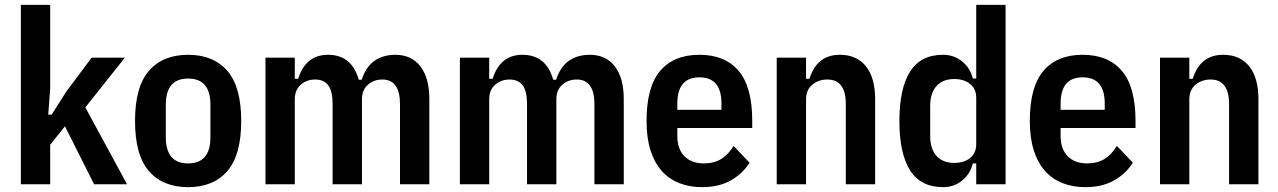

<svg xmlns="http://www.w3.org/2000/svg" viewBox="-20 -760 5271 792"><path d="M66 -740H187V-395L179 -287H193L254 -383L358 -522H495L332 -317L504 0H368L248 -239L187 -163V0H66Z M756 12Q652 12 594.5 -54Q537 -120 537 -261Q537 -402 594.5 -468Q652 -534 756 -534Q860 -534 917.5 -468Q975 -402 975 -261Q975 -120 917.5 -54Q860 12 756 12ZM756 -86Q848 -86 848 -194V-328Q848 -436 756 -436Q664 -436 664 -328V-194Q664 -86 756 -86Z M1075 0V-522H1196V-435H1210Q1241 -534 1333 -534Q1431 -534 1460 -431H1472Q1489 -484 1524.5 -509Q1560 -534 1611 -534Q1677 -534 1714 -486.5Q1751 -439 1751 -351V0H1630V-330Q1630 -432 1557 -432Q1522 -432 1497.5 -410.5Q1473 -389 1473 -350V0H1352V-330Q1352 -384 1334 -408Q1316 -432 1280 -432Q1245 -432 1220.5 -410.5Q1196 -389 1196 -350V0Z M1877 0V-522H1998V-435H2012Q2043 -534 2135 -534Q2233 -534 2262 -431H2274Q2291 -484 2326.5 -509Q2362 -534 2413 -534Q2479 -534 2516 -486.5Q2553 -439 2553 -351V0H2432V-330Q2432 -432 2359 -432Q2324 -432 2299.5 -410.5Q2275 -389 2275 -350V0H2154V-330Q2154 -384 2136 -408Q2118 -432 2082 -432Q2047 -432 2022.5 -410.5Q1998 -389 1998 -350V0Z M2876 12Q2825 12 2782.5 -4.5Q2740 -21 2710 -54.5Q2680 -88 2663.5 -139.5Q2647 -191 2647 -261Q2647 -402 2703.5 -468Q2760 -534 2865 -534Q2970 -534 3026.5 -468Q3083 -402 3083 -261V-232H2774V-198Q2774 -146 2803 -116Q2832 -86 2883 -86Q2926 -86 2955.5 -104.5Q2985 -123 3006 -158L3072 -89Q3043 -43 2994 -15.5Q2945 12 2876 12ZM2865 -441Q2774 -441 2774 -333V-307H2956V-333Q2956 -441 2865 -441Z M3184 0V-522H3305V-435H3319Q3350 -534 3444 -534Q3514 -534 3552 -486.5Q3590 -439 3590 -351V0H3469V-330Q3469 -432 3393 -432Q3356 -432 3330.5 -410.5Q3305 -389 3305 -350V0Z M4007 -86H3993Q3982 -42 3948.5 -15Q3915 12 3870 12Q3778 12 3734 -57.5Q3690 -127 3690 -261Q3690 -395 3734 -464.5Q3778 -534 3870 -534Q3915 -534 3948.5 -507Q3982 -480 3993 -436H4007V-740H4128V0H4007ZM3916 -88Q3957 -88 3982 -108.5Q4007 -129 4007 -166V-356Q4007 -393 3982 -413.5Q3957 -434 3916 -434Q3869 -434 3843 -405Q3817 -376 3817 -323V-199Q3817 -146 3843 -117Q3869 -88 3916 -88Z M4457 12Q4406 12 4363.5 -4.5Q4321 -21 4291 -54.5Q4261 -88 4244.5 -139.5Q4228 -191 4228 -261Q4228 -402 4284.5 -468Q4341 -534 4446 -534Q4551 -534 4607.5 -468Q4664 -402 4664 -261V-232H4355V-198Q4355 -146 4384 -116Q4413 -86 4464 -86Q4507 -86 4536.5 -104.5Q4566 -123 4587 -158L4653 -89Q4624 -43 4575 -15.5Q4526 12 4457 12ZM4446 -441Q4355 -441 4355 -333V-307H4537V-333Q4537 -441 4446 -441Z M4765 0V-522H4886V-435H4900Q4931 -534 5025 -534Q5095 -534 5133 -486.5Q5171 -439 5171 -351V0H5050V-330Q5050 -432 4974 -432Q4937 -432 4911.5 -410.5Q4886 -389 4886 -350V0Z"/></svg>

Font: IBM Plex Sans Condensed SemiBold
Style: Regular
Weight: 600
Width: 3
Designer: Mike Abbink, Paul van der Laan, Pieter van Rosmalen
Foundry: Bold Monday
Version: Version 1.3